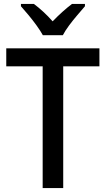

<svg xmlns="http://www.w3.org/2000/svg" viewBox="-20 -961 541 981"><path d="M303 0H198V-622H12V-714H488V-622H303ZM199 -781Q187 -803 167.5 -830Q148 -857 126.5 -883Q105 -909 87 -929V-941H153Q176 -924 201 -901Q226 -878 249 -852Q299 -904 348 -941H414V-929Q397 -909 375 -883.5Q353 -858 333 -831Q313 -804 301 -781Z"/></svg>

Font: Noto Sans Lao UI SemCond Med
Style: Regular
Weight: 500
Width: 4
Designer: Monotype Design Team
Foundry: Monotype Imaging Inc.
Version: Version 2.000; ttfautohint (v1.8.4.7-5d5b)